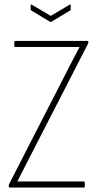

<svg xmlns="http://www.w3.org/2000/svg" viewBox="-20 -838 437 858"><path d="M23 0Q19 0 19 -5V-7Q19 -10 20 -14L284 -529Q297 -554 309.5 -578.5Q322 -603 335 -627V-628Q313 -628 290.5 -628Q268 -628 246 -628H48Q44 -628 44 -632V-651Q44 -655 48 -655H370Q375 -655 375 -650V-648Q375 -645 372 -640L110 -130Q97 -105 84 -79Q71 -53 58 -28V-27Q80 -27 100.5 -27Q121 -27 142 -27H355Q359 -27 359 -23V-4Q359 0 355 0ZM203 -741 120 -791Q117 -792 117 -797V-815Q117 -819 122 -817L207 -767L291 -817Q296 -819 296 -815V-797Q296 -792 293 -791L210 -741Q207 -739 203 -741Z"/></svg>

Font: Sofia Sans Cond ExtraLight
Style: Regular
Weight: 200
Width: 3
Designer: Botio Nikoltchev, Ani Petrova
Foundry: lettersoup
Version: Version 4.100; ttfautohint (v1.8.3)